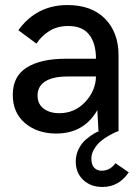

<svg xmlns="http://www.w3.org/2000/svg" viewBox="-20 -516 551 756"><path d="M434.6 126.5 486.8 162.6Q448.2 220.2 383.3 220.2Q337.4 220.2 307.9 192.6Q278.3 165 278.3 120.1Q278.3 93.3 290 70.1Q301.8 46.9 318.8 32.7Q335.9 18.6 349.4 10.5Q362.8 2.4 371.1 0H367.7L363.3 -82.5Q310.5 9.8 201.2 9.8Q127 9.8 78.6 -31.2Q30.3 -72.3 30.3 -142.6Q30.3 -215.8 85.4 -250.2Q140.6 -284.7 238.8 -284.7H357.9Q357.9 -345.2 331.3 -379.4Q304.7 -413.6 249 -413.6Q205.6 -413.6 174.1 -393.8Q142.6 -374 123.5 -344.2L52.2 -397Q124 -496.1 245.6 -496.1Q340.8 -496.1 393.8 -442.1Q446.8 -388.2 446.8 -297.9V0Q440.9 2 433.1 5.4Q425.3 8.8 407.2 19Q389.2 29.3 375.5 41Q361.8 52.7 350.8 70.8Q339.8 88.9 339.8 108.4Q339.8 132.8 351.1 144.5Q362.3 156.2 379.4 156.2Q413.6 156.2 434.6 126.5ZM213.4 -70.3Q274.4 -70.3 315.7 -114.7Q356.9 -159.2 357.9 -214.8H246.1Q188.5 -214.8 158.2 -195.6Q127.9 -176.3 127.9 -139.6Q127.9 -106.4 151.9 -88.4Q175.8 -70.3 213.4 -70.3Z"/></svg>

Font: HK Grotesk Medium
Style: Regular
Weight: 500
Designer: Alfredo Marco Pradil and Stefan Peev
Foundry: Hanken Design Co.
Version: Version 1.045;PS 001.045;hotconv 1.0.88;makeotf.lib2.5.64775